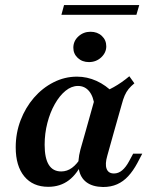

<svg xmlns="http://www.w3.org/2000/svg" viewBox="-20 -734 596 766"><path d="M334.7 -486.3Q308.1 -486.3 290.3 -502.8Q272.6 -519.4 272.6 -543.5Q272.6 -570.2 292.7 -588.7Q312.9 -607.3 341.1 -607.3Q368.5 -607.3 386.3 -590.7Q404 -574.2 404 -549.2Q404 -524.2 383.9 -505.2Q363.7 -486.3 334.7 -486.3ZM172.6 11.3Q111.3 11.3 77 -30.2Q42.7 -71.8 42.7 -146Q42.7 -203.2 62.1 -254Q81.5 -304.8 115.3 -344Q149.2 -383.1 193.5 -405.6Q237.9 -428.2 287.1 -428.2Q327.4 -428.2 364.9 -411.3Q402.4 -394.4 434.7 -361.3L357.3 -309.7Q353.2 -348.4 335.9 -369.8Q318.5 -391.1 291.1 -391.1Q265.3 -391.1 241.5 -371.8Q217.7 -352.4 198.8 -319Q179.8 -285.5 169 -243.5Q158.1 -201.6 158.1 -156.5Q158.1 -103.2 174.6 -76.6Q191.1 -50 224.2 -50Q247.6 -50 267.3 -64.5Q287.1 -79 304 -107.3L312.1 -93.5Q289.5 -41.1 254.8 -14.9Q220.2 11.3 172.6 11.3ZM321 -208.1 362.1 -354.8Q401.6 -368.5 433.5 -386.3Q465.3 -404 496 -429.8L516.1 -401.6Q502.4 -390.3 493.1 -379Q483.9 -367.7 477.4 -352.8Q471 -337.9 465.3 -316.1L434.7 -208.1ZM408.1 -112.9Q398.4 -79.8 405.2 -60.9Q412.1 -41.9 434.7 -41.9Q452.4 -41.9 467.3 -54.4Q482.3 -66.9 495.2 -91.1L511.3 -121H547.6L528.2 -83.9Q511.3 -52.4 491.5 -31Q471.8 -9.7 447.2 1.2Q422.6 12.1 391.1 12.1Q349.2 11.3 325 -6.9Q300.8 -25 294.8 -58.1Q288.7 -91.1 300.8 -137.1L321 -208.1H434.7ZM225 -675 235.5 -713.7H535.5L524.2 -675Z"/></svg>

Font: Playfair 9pt
Style: Bold Italic
Weight: 700
Italic angle: -15.6°
Designer: Claus Eggers Sørensen
Foundry: Claus Eggers Sørensen
Version: Version 2.203